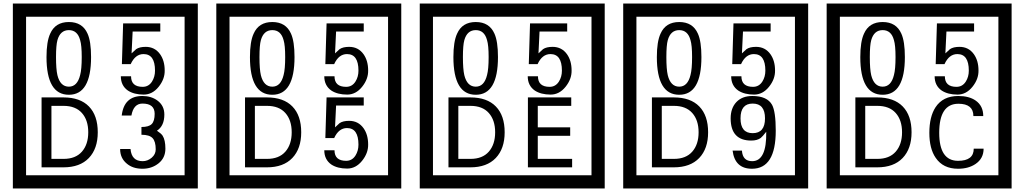

<svg xmlns="http://www.w3.org/2000/svg" viewBox="-20 -980 5815 1090"><path d="M1103 90H53V-960H1103ZM1028 15V-885H128V15ZM497 -656Q497 -442 371 -442Q244 -442 244 -656Q244 -744 265 -789Q294 -855 371 -855Q448 -855 477 -789Q497 -745 497 -656ZM444 -656Q444 -723 435 -752Q420 -809 371 -809Q322 -809 306 -752Q298 -723 298 -656Q298 -587 306 -553Q322 -488 371 -488Q419 -488 435 -554Q444 -587 444 -656ZM915 -580Q916 -531 880.5 -487Q845 -443 796 -443Q741 -443 706 -466Q666 -494 666 -547H724Q724 -487 790 -487Q824 -487 843 -517Q860 -544 860 -579Q860 -673 795 -673Q748 -673 722 -616H672L679 -847H890V-801H733L727 -677Q740 -689 753 -701Q772 -714 807 -714Q859 -714 889 -672Q915 -635 915 -580ZM535 -229Q535 -136 484.5 -83Q434 -30 340 -30H216V-427H340Q435 -427 485 -375.5Q535 -324 535 -229ZM481 -229Q481 -298 445 -338.5Q409 -379 341 -379H272V-78H341Q409 -78 445 -119Q481 -160 481 -229ZM919 -136Q919 -84 880.5 -53Q842 -22 789 -22Q734 -22 700 -51Q662 -82 662 -134H721Q727 -65 790 -65Q818 -65 841 -84.5Q864 -104 864 -132Q864 -177 846 -196Q828 -215 783 -215V-259Q825 -259 841.5 -276Q858 -293 858 -334Q858 -392 789 -392Q738 -392 726 -324H671Q684 -435 788 -435Q839 -435 874 -409Q913 -380 913 -330Q913 -265 871 -238Q895 -222 903 -210Q919 -185 919 -136Z M2258 90H1208V-960H2258ZM2183 15V-885H1283V15ZM1652 -656Q1652 -442 1526 -442Q1399 -442 1399 -656Q1399 -744 1420 -789Q1449 -855 1526 -855Q1603 -855 1632 -789Q1652 -745 1652 -656ZM1599 -656Q1599 -723 1590 -752Q1575 -809 1526 -809Q1477 -809 1461 -752Q1453 -723 1453 -656Q1453 -587 1461 -553Q1477 -488 1526 -488Q1574 -488 1590 -554Q1599 -587 1599 -656ZM2070 -580Q2071 -531 2035.5 -487Q2000 -443 1951 -443Q1896 -443 1861 -466Q1821 -494 1821 -547H1879Q1879 -487 1945 -487Q1979 -487 1998 -517Q2015 -544 2015 -579Q2015 -673 1950 -673Q1903 -673 1877 -616H1827L1834 -847H2045V-801H1888L1882 -677Q1895 -689 1908 -701Q1927 -714 1962 -714Q2014 -714 2044 -672Q2070 -635 2070 -580ZM1690 -229Q1690 -136 1639.5 -83Q1589 -30 1495 -30H1371V-427H1495Q1590 -427 1640 -375.5Q1690 -324 1690 -229ZM1636 -229Q1636 -298 1600 -338.5Q1564 -379 1496 -379H1427V-78H1496Q1564 -78 1600 -119Q1636 -160 1636 -229ZM2070 -160Q2071 -111 2035.5 -67Q2000 -23 1951 -23Q1896 -23 1861 -46Q1821 -74 1821 -127H1879Q1879 -67 1945 -67Q1979 -67 1998 -97Q2015 -124 2015 -159Q2015 -253 1950 -253Q1903 -253 1877 -196H1827L1834 -427H2045V-381H1888L1882 -257Q1895 -269 1908 -281Q1927 -294 1962 -294Q2014 -294 2044 -252Q2070 -215 2070 -160Z M3413 90H2363V-960H3413ZM3338 15V-885H2438V15ZM2807 -656Q2807 -442 2681 -442Q2554 -442 2554 -656Q2554 -744 2575 -789Q2604 -855 2681 -855Q2758 -855 2787 -789Q2807 -745 2807 -656ZM2754 -656Q2754 -723 2745 -752Q2730 -809 2681 -809Q2632 -809 2616 -752Q2608 -723 2608 -656Q2608 -587 2616 -553Q2632 -488 2681 -488Q2729 -488 2745 -554Q2754 -587 2754 -656ZM3225 -580Q3226 -531 3190.5 -487Q3155 -443 3106 -443Q3051 -443 3016 -466Q2976 -494 2976 -547H3034Q3034 -487 3100 -487Q3134 -487 3153 -517Q3170 -544 3170 -579Q3170 -673 3105 -673Q3058 -673 3032 -616H2982L2989 -847H3200V-801H3043L3037 -677Q3050 -689 3063 -701Q3082 -714 3117 -714Q3169 -714 3199 -672Q3225 -635 3225 -580ZM2845 -229Q2845 -136 2794.5 -83Q2744 -30 2650 -30H2526V-427H2650Q2745 -427 2795 -375.5Q2845 -324 2845 -229ZM2791 -229Q2791 -298 2755 -338.5Q2719 -379 2651 -379H2582V-78H2651Q2719 -78 2755 -119Q2791 -160 2791 -229ZM3228 -30H2977V-427H3223V-379H3033V-257H3217V-209H3033V-78H3228Z M4568 90H3518V-960H4568ZM4493 15V-885H3593V15ZM3962 -656Q3962 -442 3836 -442Q3709 -442 3709 -656Q3709 -744 3730 -789Q3759 -855 3836 -855Q3913 -855 3942 -789Q3962 -745 3962 -656ZM3909 -656Q3909 -723 3900 -752Q3885 -809 3836 -809Q3787 -809 3771 -752Q3763 -723 3763 -656Q3763 -587 3771 -553Q3787 -488 3836 -488Q3884 -488 3900 -554Q3909 -587 3909 -656ZM4380 -580Q4381 -531 4345.5 -487Q4310 -443 4261 -443Q4206 -443 4171 -466Q4131 -494 4131 -547H4189Q4189 -487 4255 -487Q4289 -487 4308 -517Q4325 -544 4325 -579Q4325 -673 4260 -673Q4213 -673 4187 -616H4137L4144 -847H4355V-801H4198L4192 -677Q4205 -689 4218 -701Q4237 -714 4272 -714Q4324 -714 4354 -672Q4380 -635 4380 -580ZM4000 -229Q4000 -136 3949.5 -83Q3899 -30 3805 -30H3681V-427H3805Q3900 -427 3950 -375.5Q4000 -324 4000 -229ZM3946 -229Q3946 -298 3910 -338.5Q3874 -379 3806 -379H3737V-78H3806Q3874 -78 3910 -119Q3946 -160 3946 -229ZM4384 -238Q4384 -22 4249 -22Q4152 -22 4139 -125H4192Q4196 -65 4250 -65Q4333 -65 4330 -232Q4309 -205 4299 -197Q4279 -182 4245 -182Q4128 -182 4128 -308Q4128 -366 4160.5 -400.5Q4193 -435 4251 -435Q4335 -435 4363 -385Q4384 -346 4384 -238ZM4323 -308Q4323 -392 4253 -392Q4184 -392 4184 -308Q4184 -224 4253 -224Q4323 -224 4323 -308Z M5723 90H4673V-960H5723ZM5648 15V-885H4748V15ZM5117 -656Q5117 -442 4991 -442Q4864 -442 4864 -656Q4864 -744 4885 -789Q4914 -855 4991 -855Q5068 -855 5097 -789Q5117 -745 5117 -656ZM5064 -656Q5064 -723 5055 -752Q5040 -809 4991 -809Q4942 -809 4926 -752Q4918 -723 4918 -656Q4918 -587 4926 -553Q4942 -488 4991 -488Q5039 -488 5055 -554Q5064 -587 5064 -656ZM5535 -580Q5536 -531 5500.5 -487Q5465 -443 5416 -443Q5361 -443 5326 -466Q5286 -494 5286 -547H5344Q5344 -487 5410 -487Q5444 -487 5463 -517Q5480 -544 5480 -579Q5480 -673 5415 -673Q5368 -673 5342 -616H5292L5299 -847H5510V-801H5353L5347 -677Q5360 -689 5373 -701Q5392 -714 5427 -714Q5479 -714 5509 -672Q5535 -635 5535 -580ZM5155 -229Q5155 -136 5104.5 -83Q5054 -30 4960 -30H4836V-427H4960Q5055 -427 5105 -375.5Q5155 -324 5155 -229ZM5101 -229Q5101 -298 5065 -338.5Q5029 -379 4961 -379H4892V-78H4961Q5029 -78 5065 -119Q5101 -160 5101 -229ZM5564 -136Q5564 -80 5518 -49Q5478 -22 5419 -22Q5334 -22 5292 -84Q5256 -136 5256 -226Q5256 -317 5291 -371Q5333 -435 5420 -435Q5482 -435 5519 -409Q5562 -379 5562 -321H5506Q5506 -391 5421 -391Q5312 -391 5312 -226Q5312 -67 5419 -67Q5508 -67 5508 -136Z"/></svg>

Font: Unicode BMP Fallback SIL
Style: Regular
Weight: 400
Foundry: NRSI, SIL International
Version: Version 5.1 Based on Unicode 5.1